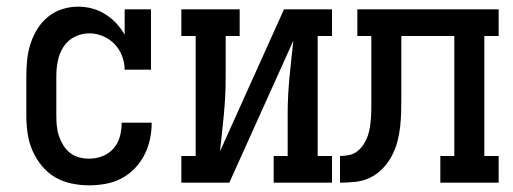

<svg xmlns="http://www.w3.org/2000/svg" viewBox="-20 -548 1540 576"><path d="M247 8Q221 8 194.5 2.5Q168 -3 145 -16.5Q122 -30 105 -51Q88 -72 77.5 -96Q67 -120 63 -146.5Q59 -173 59 -200V-320Q59 -344 61.5 -368.5Q64 -393 71.5 -416.5Q79 -440 92 -461Q105 -482 124 -497.5Q143 -513 166.5 -520.5Q190 -528 214 -528Q236 -528 256.5 -522.5Q277 -517 295.5 -505.5Q314 -494 328.5 -478.5Q343 -463 354 -444V-520H433V-339H354Q354 -360 346 -380.5Q338 -401 323.5 -416Q309 -431 289 -439.5Q269 -448 248 -448Q225 -448 204 -437.5Q183 -427 170.5 -407.5Q158 -388 153.5 -365.5Q149 -343 149 -320V-200Q149 -185 150.5 -169.5Q152 -154 157 -139.5Q162 -125 170 -112Q178 -99 190 -89.5Q202 -80 217 -76Q232 -72 247 -72Q268 -72 287.5 -79.5Q307 -87 320.5 -102.5Q334 -118 339.5 -138Q345 -158 345 -179V-180H435V-178Q435 -153 429.5 -128.5Q424 -104 412.5 -82Q401 -60 383.5 -42Q366 -24 344 -12.5Q322 -1 297 3.5Q272 8 247 8Z M524 0V-80H567V-440H524V-520H699V-440H657V-312Q657 -285 655.5 -257.5Q654 -230 651.5 -203Q649 -176 646 -149Q643 -122 640 -94L832 -520H976V-440H933V-80H976V0H801V-80H843V-208Q843 -235 844.5 -262.5Q846 -290 848.5 -317Q851 -344 854 -371Q857 -398 860 -426L668 0Z M1000 0V-80Q1014 -80 1028 -83Q1042 -86 1053 -95Q1064 -104 1071.5 -116Q1079 -128 1083.5 -141Q1088 -154 1090 -168Q1092 -182 1093 -196.5Q1094 -211 1094 -225Q1094 -239 1094 -253V-440H1052V-520H1476V-440H1433V-80H1476V0H1301V-80H1343V-440H1184V-261Q1184 -237 1183.5 -214Q1183 -191 1180.5 -168Q1178 -145 1172 -122.5Q1166 -100 1155 -79.5Q1144 -59 1127.5 -42Q1111 -25 1090.5 -15Q1070 -5 1046.5 -2.5Q1023 0 1000 0Z"/></svg>

Font: Iosevka Curly Slab Medium
Style: Regular
Weight: 500
Monospace: yes
Designer: Belleve Invis
Foundry: Belleve Invis
Version: Version 22.1.2; ttfautohint (v1.8.4)